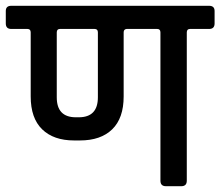

<svg xmlns="http://www.w3.org/2000/svg" viewBox="-44 -643 761 663"><path d="M283 -543H163Q152 -543 152 -531V-307Q152 -238 218 -238H228Q294 -238 294 -307V-531Q294 -543 283 -543ZM499 -543H393Q383 -542 383 -531V-310Q383 -235 343.5 -196.5Q304 -158 232 -158H212Q141 -158 101.5 -196.5Q62 -235 62 -310V-531Q62 -543 51 -543H-5Q-24 -543 -24 -562V-605Q-24 -623 -5 -623H678Q697 -623 697 -605V-562Q697 -543 678 -543H612Q601 -543 601 -531V-19Q601 0 582 0H529Q510 0 510 -19V-531Q510 -543 499 -543Z"/></svg>

Font: Rajdhani SemiBold
Style: Regular
Weight: 600
Designer: Satya Rajpurohit, Jyotish Sonowal
Foundry: Indian Type Foundry
Version: Version 1.201 February 1, 2022